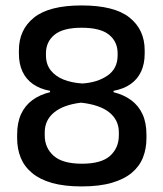

<svg xmlns="http://www.w3.org/2000/svg" viewBox="-20 -672 601 706"><path d="M280 13.5Q216.5 13.5 171.5 0.8Q126.5 -12 98 -35.8Q69.5 -59.5 56.2 -92Q43 -124.5 43 -164V-177Q43 -221 57.5 -252.5Q72 -284 99.2 -304Q126.5 -324 164 -333V-338Q126.5 -345 101 -363Q75.5 -381 62.5 -409.2Q49.5 -437.5 49.5 -474.5V-487Q49.5 -563 105.2 -607.5Q161 -652 280 -652Q400.5 -652 456.2 -607.5Q512 -563 512 -487V-474.5Q512 -437.5 499 -409.2Q486 -381 460.5 -363Q435 -345 397.5 -338V-333Q435.5 -323.5 462.5 -303.5Q489.5 -283.5 504 -252.2Q518.5 -221 518.5 -177V-164Q518.5 -125.5 505.8 -93Q493 -60.5 464.8 -36.8Q436.5 -13 391 0.2Q345.5 13.5 280 13.5ZM281.5 -70Q353 -70 385 -99.2Q417 -128.5 417 -174V-185.5Q417 -230.5 381.8 -258.8Q346.5 -287 278 -294.5Q212.5 -286.5 178.5 -258.2Q144.5 -230 144.5 -185.5V-174Q144.5 -128.5 177.2 -99.2Q210 -70 281.5 -70ZM283 -365Q338 -368.5 375.2 -394Q412.5 -419.5 412.5 -468.5V-476Q412.5 -518.5 381 -544.2Q349.5 -570 280 -570Q212 -570 180.5 -544.2Q149 -518.5 149 -476V-468.5Q149 -436 166.2 -413.8Q183.5 -391.5 213.5 -379.5Q243.5 -367.5 283 -365Z"/></svg>

Font: Anek Kannada Medium Medium
Style: Regular
Weight: 500
Version: Version 1.003